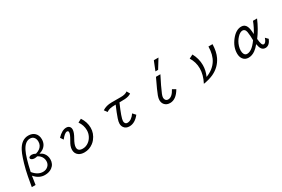

<svg xmlns="http://www.w3.org/2000/svg" viewBox="125 -2340 5750 3920"><g transform="rotate(-30 3000.0 -380.5)"><path d="M142.1 118.7 145.5 98.6Q187 -147 212.9 -251Q281.2 -524.4 344.2 -644Q441.4 -830.1 603 -830.1Q698.2 -830.1 754.4 -773.9Q809.1 -719.2 809.1 -627.9Q809.1 -502.4 710 -434.1Q673.8 -409.2 620.1 -395Q673.3 -370.6 705.1 -332Q754.9 -270.5 754.9 -185.5Q754.9 -72.3 668.9 -9.8Q601.6 39.1 501.5 39.1Q363.8 39.1 261.2 -83Q241.2 31.7 231 118.7ZM558.1 -430.2Q618.2 -447.3 655.3 -476.6Q724.1 -531.7 724.1 -619.6Q724.1 -675.3 699.2 -711.9Q667 -759.3 602.5 -759.3Q488.3 -759.3 410.2 -605Q344.2 -474.6 276.9 -160.2Q377.4 -36.1 500 -36.1Q570.8 -36.1 618.2 -79.6Q667 -123.5 667 -193.4Q667 -272 611.8 -328.6Q588.4 -353 551.3 -371.1Q516.1 -361.8 486.8 -361.8Q444.3 -361.8 419.4 -380.4Q398.4 -395.5 398.4 -415Q398.4 -434.6 420.4 -445.8Q441.4 -456.5 469.7 -456.5Q508.3 -456.5 558.1 -430.2Z M1144 -465.8Q1255.4 -583 1354.5 -583Q1397.5 -583 1423.3 -560.1Q1453.1 -534.2 1453.1 -485.8Q1453.1 -419.4 1388.7 -309.1Q1324.7 -198.7 1324.7 -135.3Q1324.7 -41 1439.9 -41Q1514.2 -41 1578.6 -88.4Q1634.3 -129.4 1666 -193.4Q1697.3 -255.9 1697.3 -327.6Q1697.3 -445.3 1626 -545.9L1708 -589.8Q1790 -466.3 1790 -331.1Q1790 -198.2 1702.1 -87.9Q1674.3 -52.7 1638.2 -26.4Q1545.4 43 1431.6 43Q1349.1 43 1296.9 4.9Q1232.9 -42 1232.9 -128.9Q1232.9 -171.9 1250 -219.2Q1263.7 -256.3 1299.3 -316.4Q1363.3 -423.3 1363.3 -472.2Q1363.3 -506.8 1330.1 -506.8Q1276.4 -506.8 1190.9 -396Z M2199.2 -504.9Q2289.1 -564.9 2417 -564.9H2637.2Q2742.7 -564.9 2793.5 -606.9L2835.4 -533.7Q2784.2 -495.1 2688 -488.3Q2645 -484.9 2557.1 -484.9Q2427.7 -192.4 2427.7 -117.2Q2427.7 -85 2442.4 -65.4Q2459.5 -42 2492.7 -42Q2585.4 -42 2668.5 -161.1L2729 -94.7Q2621.6 42 2493.2 42Q2408.7 42 2368.2 -15.1Q2339.8 -54.2 2339.8 -107.4Q2339.8 -152.8 2362.8 -219.7Q2398.9 -326.7 2467.3 -484.9Q2379.4 -484.4 2331.1 -473.1Q2287.1 -462.9 2250 -436Z M3509.3 -666 3595.2 -879.9H3704.6L3572.8 -666ZM3619.6 -183.1 3696.8 -137.7Q3592.3 43.9 3449.2 43.9Q3369.6 43.9 3324.7 -5.9Q3285.6 -50.3 3285.6 -115.2Q3285.6 -158.7 3307.1 -217.3Q3324.7 -264.2 3359.6 -343Q3394.5 -421.9 3447.8 -531.7L3463.9 -564.9H3567.9Q3510.3 -453.1 3467.3 -363.3Q3424.3 -273.4 3396 -205.1Q3375 -153.8 3375 -122.6Q3375 -86.9 3393.1 -65.4Q3414.6 -39.1 3451.2 -39.1Q3544.4 -39.1 3619.6 -183.1Z M4796.9 -564.9Q4792.5 -392.1 4735.4 -273.4Q4652.8 -102.5 4476.1 -19Q4380.9 25.9 4238.8 48.8Q4324.7 -115.2 4324.7 -269Q4324.7 -416.5 4245.6 -542L4335.9 -586.9Q4412.6 -447.8 4412.6 -294.9Q4412.6 -167 4356.9 -45.9Q4530.8 -111.3 4618.2 -247.1Q4697.8 -371.1 4700.7 -564.9Z M5845.7 -85Q5792 43.9 5696.8 43.9Q5636.7 43.9 5605.5 -5.4Q5581.1 -43.5 5568.8 -119.1Q5510.3 -48.3 5458.5 -11.2Q5381.8 43.9 5299.8 43.9Q5217.3 43.9 5172.9 -16.1Q5134.8 -67.4 5134.8 -147.5Q5134.8 -301.8 5245.6 -442.4Q5356 -583 5481.9 -583Q5564.9 -583 5599.1 -506.3Q5625.5 -446.8 5628.9 -321.8Q5700.2 -431.6 5751 -564.9H5846.7Q5758.3 -357.9 5639.6 -201.2Q5647 -116.2 5660.6 -79.1Q5675.8 -39.1 5703.1 -39.1Q5754.4 -39.1 5787.6 -144ZM5553.7 -220.7Q5553.7 -329.1 5539.1 -422.4Q5536.1 -441.4 5527.8 -458Q5506.8 -500 5462.9 -500Q5405.3 -500 5340.3 -429.2Q5273.9 -357.4 5244.6 -261.2Q5229 -209.5 5229 -161.1Q5229 -110.8 5246.1 -79.6Q5268.6 -39.1 5313 -39.1Q5376.5 -39.1 5445.8 -97.2Q5481.4 -127.4 5518.6 -173.8Q5553.7 -217.3 5553.7 -220.7Z"/></g></svg>

Font: BIZ UDPGothic
Style: Regular
Weight: 400
Designer: TypeBank Co., Ltd.
Foundry: Morisawa Inc.
Version: Version 1.051